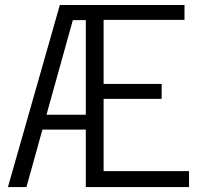

<svg xmlns="http://www.w3.org/2000/svg" viewBox="-20 -760 821 780"><path d="M12.2 0 223.1 -739.7H729.5V-679.2H400.9V-418.9H636.7V-358.4H400.9V-64.9H748V0H328.6V-233.4H152.3L87.4 0ZM168.9 -293.9H328.6V-678.2H275.9Z"/></svg>

Font: News Cycle
Style: Regular
Weight: 500
Version: Version 0.5.2